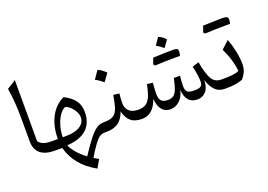

<svg xmlns="http://www.w3.org/2000/svg" viewBox="-137 -1130 2521 1804"><g transform="rotate(-20 1123.5 -228.5)"><path d="M121.1 -752V-142.6Q135.7 -120.1 164.6 -106.7Q193.4 -93.3 249 -93.3H249.5V0H249Q153.8 0 104.5 -41Q55.2 -82 55.2 -166.5V-378.4Q55.2 -564.9 32.2 -695.8Z M495.6 -445.3Q571.3 -407.2 604 -359.6Q636.7 -312 636.7 -249.5Q636.7 -134.8 569.6 -74.7Q502.4 -14.6 375 -7.8Q384.8 22 420.2 65.7Q455.6 109.4 514.6 154.3Q574.2 64.5 616.2 10Q658.2 -44.4 692.9 -68.8Q727.5 -93.3 764.2 -93.3H764.6V0H743.7Q717.8 0 694.3 15.4Q670.9 30.8 640.9 71.3Q610.8 111.8 564.9 187.5Q573.7 193.4 586.4 200.9Q599.1 208.5 612.3 214.8L565.4 294.9Q370.6 186.5 321.3 -0.5Q303.2 0 286.4 0Q269.5 0 249.5 0Q233.4 0 233.4 -32.7V-60.5Q233.4 -93.3 249.5 -93.3H311.5Q311 -218.8 359.4 -311Q407.7 -403.3 495.6 -445.3ZM479 -353.5Q445.8 -339.8 418.9 -299.3Q392.1 -258.8 376.5 -204.3Q360.8 -149.9 360.4 -93.3H393.1Q483.4 -93.3 533.7 -125.7Q584 -158.2 584 -212.9Q584 -240.2 569.8 -268.3Q555.7 -296.4 532 -319.3Q508.3 -342.3 479 -353.5Z M883.3 -576.7Q918.5 -563.5 961.9 -521Q948.2 -501.5 934.6 -482.4Q920.9 -463.4 906.2 -443.4Q872.6 -474.1 828.6 -498Q842.8 -518.1 856.2 -537.1Q869.6 -556.2 883.3 -576.7ZM764.6 0Q748.5 0 748.5 -32.7V-60.5Q748.5 -93.3 764.6 -93.3Q811.5 -93.3 841.3 -101.8Q871.1 -110.4 889.6 -133.1Q908.2 -155.8 919.9 -197.5Q931.6 -239.3 942.4 -305.2L1001 -298.3Q995.1 -242.7 995.1 -203.1Q995.1 -152.3 1026.1 -122.8Q1057.1 -93.3 1120.6 -93.3H1121.1V0H1120.6Q1049.8 0 1010.3 -33.2Q970.7 -66.4 954.1 -135.3Q931.2 -67.4 885 -33.7Q838.9 0 764.6 0Z M1674.8 6.3Q1559.1 6.3 1550.3 -133.3Q1535.2 -67.9 1495.1 -30.8Q1455.1 6.3 1402.8 6.3Q1350.6 6.3 1319.6 -31.2Q1288.6 -68.8 1283.2 -141.1Q1257.3 -68.4 1216.8 -34.2Q1176.3 0 1121.1 0Q1105 0 1105 -32.7V-60.5Q1105 -93.3 1121.1 -93.3Q1165.5 -93.3 1194.3 -112.3Q1223.1 -131.3 1241.7 -175Q1260.3 -218.8 1273.9 -292L1331.5 -285.2Q1328.6 -258.3 1326.7 -226.6Q1324.7 -194.8 1324.7 -177.7Q1324.7 -127.9 1344.2 -106Q1363.8 -84 1409.7 -84Q1444.3 -84 1465.8 -98.9Q1487.3 -113.8 1502.2 -151.9Q1517.1 -189.9 1531.7 -259.8H1593.8Q1591.3 -243.2 1588.9 -211.9Q1586.4 -180.7 1586.4 -160.6Q1586.4 -115.2 1604.7 -99.4Q1623 -83.5 1677.7 -83.5Q1725.6 -83.5 1741.2 -98.9Q1756.8 -114.3 1756.8 -144Q1756.8 -165 1751.5 -208.5Q1746.1 -252 1733.9 -298.3L1799.8 -319.3Q1820.3 -203.1 1850.6 -148.2Q1880.9 -93.3 1945.3 -93.3H1950.7V0H1945.3Q1888.2 0 1851.8 -37.4Q1815.4 -74.7 1793.9 -142.6Q1792 -66.9 1757.8 -30.3Q1723.6 6.3 1674.8 6.3ZM1656.7 -435.1H1606.9Q1511.7 -435.1 1407.7 -429.7Q1400.4 -437 1392.6 -443.8Q1398.4 -460.9 1403.8 -475.8Q1409.2 -490.7 1414.1 -505.4Q1544.9 -510.7 1602.1 -510.7L1603.5 -511.2Q1639.6 -511.2 1651.6 -505.9Q1663.6 -500.5 1663.6 -476.8Q1663.6 -453.1 1656.7 -435.1ZM1476.1 -602.5 1524.9 -673.3Q1552.7 -662.6 1570.3 -646.7Q1587.9 -630.9 1595.7 -623Q1581.1 -602.1 1545.9 -553.2Q1514.2 -582 1476.1 -602.5Z M2151.4 -557.1Q2065.4 -557.1 1951.7 -551.3Q1946.3 -557.1 1936.5 -565.9Q1941.9 -582 1947.5 -597.2Q1953.1 -612.3 1958 -627.4Q2090.3 -632.8 2137 -632.8Q2183.6 -632.8 2195.8 -625.5Q2208 -618.2 2208 -597.9Q2208 -577.6 2202.1 -557.1ZM1950.7 0Q1934.6 0 1934.6 -32.7V-60.5Q1934.6 -93.3 1950.7 -93.3H1972.2Q2018.6 -93.3 2060.1 -97.9Q2101.6 -102.5 2124 -114.7Q2120.1 -163.6 2103.3 -222.9Q2086.4 -282.2 2053.7 -351.6L2129.4 -421.9Q2143.6 -388.2 2155.8 -342Q2168 -295.9 2175.3 -250Q2182.6 -204.1 2182.6 -169.9Q2182.6 -125 2170.4 -93.5Q2158.2 -62 2127.9 -25.4Q2090.3 -11.2 2052.7 -5.6Q2015.1 0 1963.4 0Z"/></g></svg>

Font: Pinar DS2-Regular
Style: Regular
Weight: 400
Designer: Amin Abedi
Version: Version 2.000